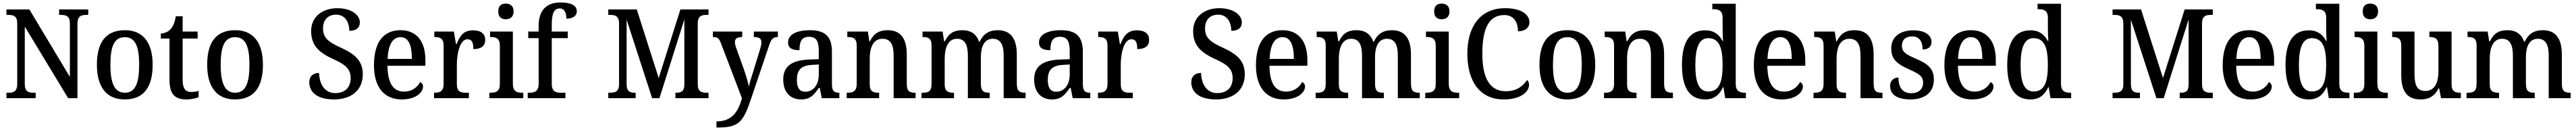

<svg xmlns="http://www.w3.org/2000/svg" viewBox="-20 -790 20791 1046"><path d="M32 0H268V-44H249C209 -44 180 -53 180 -115V-576L530 0H605V-599C605 -659 635 -670 674 -670H692V-714H457V-670H475C513 -670 544 -660 544 -603V-171L217 -714H32V-670H50C88 -670 119 -661 119 -603V-115C119 -53 89 -44 48 -44H32Z M986 10C1134 10 1212 -81 1212 -269C1212 -456 1127 -547 989 -547C839 -547 762 -456 762 -269C762 -81 847 10 986 10ZM988 -44C903 -44 871 -122 871 -269C871 -417 902 -491 987 -491C1072 -491 1103 -417 1103 -269C1103 -122 1073 -44 988 -44Z M1485 10C1526 10 1565 0 1583 -8V-58C1563 -53 1544 -50 1520 -50C1477 -50 1454 -79 1454 -147V-480H1575V-536H1454V-659H1399C1390 -608 1377 -578 1357 -556C1338 -534 1309 -522 1278 -520V-480H1348V-146C1348 -30 1393 10 1485 10Z M1876 10C2024 10 2102 -81 2102 -269C2102 -456 2017 -547 1879 -547C1729 -547 1652 -456 1652 -269C1652 -81 1737 10 1876 10ZM1878 -44C1793 -44 1761 -122 1761 -269C1761 -417 1792 -491 1877 -491C1962 -491 1993 -417 1993 -269C1993 -122 1963 -44 1878 -44Z M2676 10C2816 10 2908 -65 2908 -193C2908 -296 2849 -353 2734 -405C2621 -455 2587 -491 2587 -562C2587 -630 2627 -672 2693 -672C2768 -672 2799 -607 2799 -542C2854 -542 2884 -566 2884 -610C2884 -667 2820 -724 2702 -724C2581 -724 2491 -654 2491 -541C2491 -434 2543 -373 2660 -319C2766 -272 2810 -237 2810 -162C2810 -86 2764 -41 2685 -41C2603 -41 2558 -109 2555 -203C2508 -203 2476 -177 2476 -129C2476 -51 2536 10 2676 10Z M3222 10C3341 10 3394 -50 3394 -93C3394 -112 3383 -125 3371 -130C3349 -89 3306 -53 3242 -53C3155 -53 3109 -117 3107 -261H3413V-306C3413 -464 3337 -547 3212 -547C3076 -547 2998 -452 2998 -264C2998 -91 3079 10 3222 10ZM3304 -316H3108C3113 -429 3148 -491 3213 -491C3279 -491 3304 -422 3304 -316Z M3483 0H3764V-44H3738C3699 -44 3667 -52 3667 -111V-271C3667 -353 3690 -474 3752 -474C3788 -474 3800 -450 3800 -395C3866 -395 3896 -423 3896 -469C3896 -516 3864 -546 3798 -546C3719 -546 3690 -499 3665 -435H3660L3643 -536H3485V-492H3488C3529 -492 3560 -483 3560 -424V-116C3560 -53 3528 -44 3486 -44H3483Z M4062 -635C4096 -635 4125 -653 4125 -698C4125 -744 4096 -761 4062 -761C4027 -761 4001 -744 4001 -698C4001 -653 4027 -635 4062 -635ZM3929 0H4203V-44H4192C4150 -44 4119 -55 4119 -117V-536H3935V-492H3943C3983 -492 4014 -481 4014 -423V-113C4014 -55 3982 -44 3941 -44H3929Z M4239 0H4543V-44H4505C4467 -44 4433 -53 4433 -115V-483H4562V-536H4433V-594C4433 -679 4450 -722 4497 -722C4540 -722 4551 -678 4551 -640C4607 -640 4635 -664 4635 -699C4635 -739 4603 -770 4501 -770C4388 -770 4327 -703 4327 -583V-536H4243V-483H4327V-115C4327 -53 4291 -44 4254 -44H4239Z M4889 0H5110V-44H5105C5063 -44 5037 -53 5037 -115V-632L5243 0H5302L5503 -634V-110C5502 -55 5480 -44 5439 -44H5431V0H5698V-44H5680C5640 -44 5611 -55 5611 -112V-602C5611 -659 5641 -670 5678 -670H5698V-714H5471L5296 -162L5119 -714H4889V-670H4908C4945 -670 4976 -659 4976 -603V-110C4976 -54 4945 -44 4905 -44H4889Z M5762 187V236H5773C5944 236 5979 192 6043 0L6184 -416C6204 -478 6219 -491 6255 -492H6258V-536H6064V-492H6067C6106 -491 6125 -480 6125 -449C6125 -436 6121 -417 6116 -400L6056 -206C6044 -167 6031 -129 6023 -93C6018 -125 6001 -182 5983 -233L5922 -403C5915 -422 5911 -437 5911 -451C5911 -477 5927 -492 5967 -492H5970V-536H5733V-492H5736C5771 -492 5783 -482 5799 -440L5968 1C5937 110 5887 187 5762 187Z M6445 10C6520 10 6549 -27 6588 -82H6596L6612 0H6754V-44H6751C6709 -44 6694 -60 6694 -116V-374C6694 -501 6634 -547 6516 -547C6417 -547 6340 -516 6340 -449C6340 -404 6371 -386 6432 -386C6432 -450 6446 -494 6509 -494C6576 -494 6588 -447 6588 -373V-314L6511 -311C6371 -306 6301 -257 6301 -151C6301 -41 6364 10 6445 10ZM6478 -52C6432 -52 6411 -85 6411 -146C6411 -223 6441 -263 6535 -268L6588 -271V-191C6588 -108 6545 -52 6478 -52Z M6813 0H7075V-44H7070C7029 -44 6999 -52 6999 -111V-318C6999 -402 7024 -478 7102 -478C7169 -478 7192 -428 7192 -342V0H7369V-44H7365C7323 -44 7298 -53 7298 -116V-351C7298 -488 7242 -547 7144 -547C7079 -547 7034 -525 7000 -457H6996L6984 -536H6818V-492H6823C6863 -492 6894 -483 6894 -424V-116C6894 -53 6862 -44 6820 -44H6813Z M7417 0H7679V-44H7676C7635 -44 7604 -52 7604 -111V-318C7604 -403 7630 -478 7703 -478C7768 -478 7791 -428 7791 -342V0H7967V-44H7964C7922 -44 7896 -53 7896 -116V-331C7896 -410 7921 -478 7992 -478C8057 -478 8080 -428 8080 -342V0H8257V-44H8254C8212 -44 8186 -53 8186 -116V-351C8186 -488 8129 -547 8033 -547C7970 -547 7920 -525 7887 -455H7881C7858 -522 7808 -547 7747 -547C7681 -547 7638 -525 7605 -457H7600L7587 -536H7425V-492H7428C7469 -492 7498 -483 7498 -425V-116C7498 -53 7470 -44 7428 -44H7417Z M8470 10C8545 10 8574 -27 8613 -82H8621L8637 0H8779V-44H8776C8734 -44 8719 -60 8719 -116V-374C8719 -501 8659 -547 8541 -547C8442 -547 8365 -516 8365 -449C8365 -404 8396 -386 8457 -386C8457 -450 8471 -494 8534 -494C8601 -494 8613 -447 8613 -373V-314L8536 -311C8396 -306 8326 -257 8326 -151C8326 -41 8389 10 8470 10ZM8503 -52C8457 -52 8436 -85 8436 -146C8436 -223 8466 -263 8560 -268L8613 -271V-191C8613 -108 8570 -52 8503 -52Z M8841 0H9122V-44H9096C9057 -44 9025 -52 9025 -111V-271C9025 -353 9048 -474 9110 -474C9146 -474 9158 -450 9158 -395C9224 -395 9254 -423 9254 -469C9254 -516 9222 -546 9156 -546C9077 -546 9048 -499 9023 -435H9018L9001 -536H8843V-492H8846C8887 -492 8918 -483 8918 -424V-116C8918 -53 8886 -44 8844 -44H8841Z M9794 10C9934 10 10026 -65 10026 -193C10026 -296 9967 -353 9852 -405C9739 -455 9705 -491 9705 -562C9705 -630 9745 -672 9811 -672C9886 -672 9917 -607 9917 -542C9972 -542 10002 -566 10002 -610C10002 -667 9938 -724 9820 -724C9699 -724 9609 -654 9609 -541C9609 -434 9661 -373 9778 -319C9884 -272 9928 -237 9928 -162C9928 -86 9882 -41 9803 -41C9721 -41 9676 -109 9673 -203C9626 -203 9594 -177 9594 -129C9594 -51 9654 10 9794 10Z M10340 10C10459 10 10512 -50 10512 -93C10512 -112 10501 -125 10489 -130C10467 -89 10424 -53 10360 -53C10273 -53 10227 -117 10225 -261H10531V-306C10531 -464 10455 -547 10330 -547C10194 -547 10116 -452 10116 -264C10116 -91 10197 10 10340 10ZM10422 -316H10226C10231 -429 10266 -491 10331 -491C10397 -491 10422 -422 10422 -316Z M10598 0H10860V-44H10857C10816 -44 10785 -52 10785 -111V-318C10785 -403 10811 -478 10884 -478C10949 -478 10972 -428 10972 -342V0H11148V-44H11145C11103 -44 11077 -53 11077 -116V-331C11077 -410 11102 -478 11173 -478C11238 -478 11261 -428 11261 -342V0H11438V-44H11435C11393 -44 11367 -53 11367 -116V-351C11367 -488 11310 -547 11214 -547C11151 -547 11101 -525 11068 -455H11062C11039 -522 10989 -547 10928 -547C10862 -547 10819 -525 10786 -457H10781L10768 -536H10606V-492H10609C10650 -492 10679 -483 10679 -425V-116C10679 -53 10651 -44 10609 -44H10598Z M11615 -635C11649 -635 11678 -653 11678 -698C11678 -744 11649 -761 11615 -761C11580 -761 11554 -744 11554 -698C11554 -653 11580 -635 11615 -635ZM11482 0H11756V-44H11745C11703 -44 11672 -55 11672 -117V-536H11488V-492H11496C11536 -492 11567 -481 11567 -423V-113C11567 -55 11535 -44 11494 -44H11482Z M12115 10C12262 10 12320 -57 12320 -107C12320 -125 12314 -139 12304 -146C12271 -100 12225 -56 12132 -56C11998 -56 11943 -170 11943 -358C11943 -554 11992 -669 12121 -669C12203 -669 12231 -601 12231 -538C12286 -538 12323 -567 12323 -610C12323 -674 12257 -724 12126 -724C11926 -724 11822 -576 11822 -358C11822 -137 11922 10 12115 10Z M12628 10C12776 10 12854 -81 12854 -269C12854 -456 12769 -547 12631 -547C12481 -547 12404 -456 12404 -269C12404 -81 12489 10 12628 10ZM12630 -44C12545 -44 12513 -122 12513 -269C12513 -417 12544 -491 12629 -491C12714 -491 12745 -417 12745 -269C12745 -122 12715 -44 12630 -44Z M12925 0H13187V-44H13182C13141 -44 13111 -52 13111 -111V-318C13111 -402 13136 -478 13214 -478C13281 -478 13304 -428 13304 -342V0H13481V-44H13477C13435 -44 13410 -53 13410 -116V-351C13410 -488 13354 -547 13256 -547C13191 -547 13146 -525 13112 -457H13108L13096 -536H12930V-492H12935C12975 -492 13006 -483 13006 -424V-116C13006 -53 12974 -44 12932 -44H12925Z M13742 10C13815 10 13857 -28 13885 -88H13889L13903 0H14070V-44H14062C14020 -44 13988 -56 13988 -115V-760H13799V-716H13807C13847 -716 13882 -707 13882 -649V-570C13882 -536 13883 -493 13886 -461H13881C13855 -511 13813 -546 13742 -546C13621 -546 13554 -460 13554 -267C13554 -75 13621 10 13742 10ZM13767 -54C13692 -54 13662 -124 13662 -266C13662 -406 13692 -483 13766 -483C13855 -483 13882 -406 13882 -267C13882 -128 13854 -54 13767 -54Z M14358 10C14477 10 14530 -50 14530 -93C14530 -112 14519 -125 14507 -130C14485 -89 14442 -53 14378 -53C14291 -53 14245 -117 14243 -261H14549V-306C14549 -464 14473 -547 14348 -547C14212 -547 14134 -452 14134 -264C14134 -91 14215 10 14358 10ZM14440 -316H14244C14249 -429 14284 -491 14349 -491C14415 -491 14440 -422 14440 -316Z M14616 0H14878V-44H14873C14832 -44 14802 -52 14802 -111V-318C14802 -402 14827 -478 14905 -478C14972 -478 14995 -428 14995 -342V0H15172V-44H15168C15126 -44 15101 -53 15101 -116V-351C15101 -488 15045 -547 14947 -547C14882 -547 14837 -525 14803 -457H14799L14787 -536H14621V-492H14626C14666 -492 14697 -483 14697 -424V-116C14697 -53 14665 -44 14623 -44H14616Z M15399 10C15515 10 15587 -48 15587 -150C15587 -237 15540 -276 15443 -317C15360 -353 15329 -372 15329 -422C15329 -467 15356 -497 15412 -497C15466 -497 15496 -460 15496 -392C15543 -392 15568 -415 15568 -453C15568 -502 15521 -546 15423 -546C15315 -546 15243 -495 15243 -401C15243 -312 15289 -276 15389 -231C15474 -193 15500 -173 15500 -126C15500 -74 15467 -40 15403 -40C15331 -40 15301 -92 15301 -166C15270 -166 15234 -149 15234 -97C15234 -28 15293 10 15399 10Z M15896 10C16015 10 16068 -50 16068 -93C16068 -112 16057 -125 16045 -130C16023 -89 15980 -53 15916 -53C15829 -53 15783 -117 15781 -261H16087V-306C16087 -464 16011 -547 15886 -547C15750 -547 15672 -452 15672 -264C15672 -91 15753 10 15896 10ZM15978 -316H15782C15787 -429 15822 -491 15887 -491C15953 -491 15978 -422 15978 -316Z M16367 10C16440 10 16482 -28 16510 -88H16514L16528 0H16695V-44H16687C16645 -44 16613 -56 16613 -115V-760H16424V-716H16432C16472 -716 16507 -707 16507 -649V-570C16507 -536 16508 -493 16511 -461H16506C16480 -511 16438 -546 16367 -546C16246 -546 16179 -460 16179 -267C16179 -75 16246 10 16367 10ZM16392 -54C16317 -54 16287 -124 16287 -266C16287 -406 16317 -483 16391 -483C16480 -483 16507 -406 16507 -267C16507 -128 16479 -54 16392 -54Z M17029 0H17250V-44H17245C17203 -44 17177 -53 17177 -115V-632L17383 0H17442L17643 -634V-110C17642 -55 17620 -44 17579 -44H17571V0H17838V-44H17820C17780 -44 17751 -55 17751 -112V-602C17751 -659 17781 -670 17818 -670H17838V-714H17611L17436 -162L17259 -714H17029V-670H17048C17085 -670 17116 -659 17116 -603V-110C17116 -54 17085 -44 17045 -44H17029Z M18142 10C18261 10 18314 -50 18314 -93C18314 -112 18303 -125 18291 -130C18269 -89 18226 -53 18162 -53C18075 -53 18029 -117 18027 -261H18333V-306C18333 -464 18257 -547 18132 -547C17996 -547 17918 -452 17918 -264C17918 -91 17999 10 18142 10ZM18224 -316H18028C18033 -429 18068 -491 18133 -491C18199 -491 18224 -422 18224 -316Z M18613 10C18686 10 18728 -28 18756 -88H18760L18774 0H18941V-44H18933C18891 -44 18859 -56 18859 -115V-760H18670V-716H18678C18718 -716 18753 -707 18753 -649V-570C18753 -536 18754 -493 18757 -461H18752C18726 -511 18684 -546 18613 -546C18492 -546 18425 -460 18425 -267C18425 -75 18492 10 18613 10ZM18638 -54C18563 -54 18533 -124 18533 -266C18533 -406 18563 -483 18637 -483C18726 -483 18753 -406 18753 -267C18753 -128 18725 -54 18638 -54Z M19109 -635C19143 -635 19172 -653 19172 -698C19172 -744 19143 -761 19109 -761C19074 -761 19048 -744 19048 -698C19048 -653 19074 -635 19109 -635ZM18976 0H19250V-44H19239C19197 -44 19166 -55 19166 -117V-536H18982V-492H18990C19030 -492 19061 -481 19061 -423V-113C19061 -55 19029 -44 18988 -44H18976Z M19514 10C19576 10 19625 -10 19660 -79H19665L19680 0H19840V-44H19836C19797 -44 19765 -52 19765 -111V-536H19586V-492H19589C19628 -492 19659 -483 19659 -421V-218C19659 -122 19627 -58 19553 -58C19485 -58 19466 -108 19466 -196V-536H19286V-492H19289C19331 -492 19359 -482 19359 -423V-186C19359 -50 19411 10 19514 10Z M19886 0H20148V-44H20145C20104 -44 20073 -52 20073 -111V-318C20073 -403 20099 -478 20172 -478C20237 -478 20260 -428 20260 -342V0H20436V-44H20433C20391 -44 20365 -53 20365 -116V-331C20365 -410 20390 -478 20461 -478C20526 -478 20549 -428 20549 -342V0H20726V-44H20723C20681 -44 20655 -53 20655 -116V-351C20655 -488 20598 -547 20502 -547C20439 -547 20389 -525 20356 -455H20350C20327 -522 20277 -547 20216 -547C20150 -547 20107 -525 20074 -457H20069L20056 -536H19894V-492H19897C19938 -492 19967 -483 19967 -425V-116C19967 -53 19939 -44 19897 -44H19886Z"/></svg>

Font: Noto Serif Myanmar SemiCondensed Medium
Style: Regular
Weight: 500
Width: 4
Designer: Ben Mitchell and the Monotype Design Team
Foundry: Monotype Imaging Inc.
Version: Version 2.106